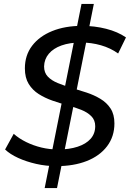

<svg xmlns="http://www.w3.org/2000/svg" viewBox="-20 -840 663 980"><path d="M208 120 396 -820H459L271 120ZM268 8Q215 8 164.5 -3.5Q114 -15 72.5 -34Q31 -53 6 -77L50 -157Q77 -133 113.5 -115Q150 -97 191.5 -87Q233 -77 277 -77Q333 -77 376 -91Q419 -105 442.5 -131.5Q466 -158 466 -196Q466 -227 446 -247Q426 -267 394.5 -279.5Q363 -292 324.5 -302.5Q286 -313 247.5 -326.5Q209 -340 177.5 -360Q146 -380 126.5 -411.5Q107 -443 107 -491Q107 -558 144 -606.5Q181 -655 246.5 -681.5Q312 -708 398 -708Q463 -708 522 -693Q581 -678 623 -649L583 -567Q544 -595 495 -609Q446 -623 393 -623Q336 -623 294 -608Q252 -593 229 -565.5Q206 -538 205 -501Q205 -469 224 -449Q243 -429 275 -416Q307 -403 345.5 -391.5Q384 -380 422 -367.5Q460 -355 492.5 -335.5Q525 -316 544.5 -286Q564 -256 564 -210Q564 -143 526.5 -93.5Q489 -44 422.5 -18Q356 8 268 8Z"/></svg>

Font: MOST Montserrat Medium
Style: Italic
Weight: 500
Italic angle: -11.3°
Designer: Julieta Ulanovsky
Foundry: Julieta Ulanovsky
Version: Version 8.000;March 11, 2024;FontCreator 15.0.0.2926 64-bit